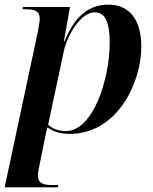

<svg xmlns="http://www.w3.org/2000/svg" viewBox="-32 -566 658 826"><path d="M132 -435 -12 240H217L219 230H194C156 230 131 224 131 189C131 176 136 152 139 139L160 35C165 12 167 0 172 -18C196 -1 224 10 267 10C476 10 576 -215 576 -365C576 -488 519 -546 435 -546C338 -546 284 -482 246 -389H243L269 -536H67L65 -526H80C118 -526 139 -518 139 -484C139 -477 136 -459 132 -435ZM251 -2C213 -2 189 -17 175 -29L243 -348C257 -411 313 -513 376 -513C426 -513 440 -457 440 -383C440 -226 369 -2 251 -2Z"/></svg>

Font: Noto Serif Display SemiBold
Style: Italic
Weight: 600
Italic angle: -12°
Designer: Monotype Design Team
Foundry: Monotype Imaging Inc.
Version: Version 2.009